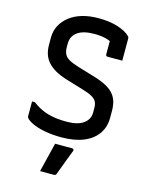

<svg xmlns="http://www.w3.org/2000/svg" viewBox="-139 -804 877 1133"><g transform="rotate(15 300.0 -237.5)"><path d="M320 -718Q388 -718 438 -702Q488 -686 512 -662Q517 -658 518 -654.5Q519 -651 519 -645Q519 -626 519 -603Q519 -580 519 -557Q519 -534 519 -512Q497 -512 474 -512Q451 -512 429 -512Q424 -512 421 -515Q418 -518 418 -523Q418 -535 418 -547.5Q418 -560 418 -573Q418 -586 418 -600.5Q418 -615 418 -631L445 -590Q421 -606 391 -614Q361 -622 320 -622Q287 -622 261.5 -616Q236 -610 218 -597.5Q200 -585 191 -567Q182 -549 182 -526V-505Q182 -482 189.5 -464.5Q197 -447 217.5 -434.5Q238 -422 277 -410L373 -381Q419 -368 451 -352Q483 -336 501.5 -316Q520 -296 528.5 -270Q537 -244 537 -209V-168Q537 -111 507.5 -69Q478 -27 422.5 -4.5Q367 18 288 18Q239 18 196.5 11Q154 4 122.5 -8.5Q91 -21 73 -38Q70 -42 68.5 -45.5Q67 -49 67 -56Q67 -70 67 -83.5Q67 -97 67 -111.5Q67 -126 67 -142H84Q129 -108 177.5 -93.5Q226 -79 294 -79Q362 -79 397 -104.5Q432 -130 432 -171V-200Q432 -222 424.5 -237Q417 -252 396.5 -264Q376 -276 335 -288L239 -317Q191 -331 160 -349Q129 -367 110.5 -389Q92 -411 84.5 -436.5Q77 -462 77 -492V-534Q77 -575 94.5 -608.5Q112 -642 144 -667Q176 -692 220.5 -705Q265 -718 320 -718ZM263 64Q282 64 298.5 64Q315 64 332 64Q349 64 366 64Q372 64 375.5 67.5Q379 71 377 77Q366 106 356.5 130Q347 154 338.5 178Q330 202 318 233Q317 237 313.5 240Q310 243 303 243Q287 243 265.5 243Q244 243 219 243Q227 210 234.5 180Q242 150 249 121Q256 92 263 64Z"/></g></svg>

Font: Recursive Medium
Style: Regular
Weight: 500
Version: Version 1.085